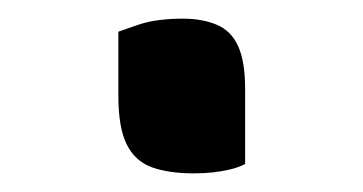

<svg xmlns="http://www.w3.org/2000/svg" viewBox="-20 -178 390 206"><path d="M243 -2Q235 2 226 4Q217 6 208 7Q199 8 188 8Q161 8 143 1.5Q125 -5 116 -23Q107 -41 107 -75V-144Q118 -148 128.5 -151.5Q139 -155 151 -156.5Q163 -158 176 -158Q197 -158 212.5 -151.5Q228 -145 235.5 -128.5Q243 -112 243 -83Z"/></svg>

Font: Recursive Casual Medium
Style: Regular
Weight: 500
Version: Version 1.047